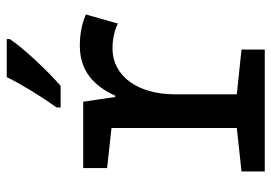

<svg xmlns="http://www.w3.org/2000/svg" viewBox="-138 -668 806 570"><g transform="rotate(-90 265.0 -383.0)"><path d="M231 -618V-606H295C338 -643 408 -717 434 -757V-766H321C299 -721 266 -667 231 -618ZM41 0H403V-69L270 -83V-267C270 -373 321 -452 407 -452C431 -452 459 -447 480 -436L507 -531C477 -544 446 -549 414 -549C340 -549 295 -508 266 -444H262L248 -539H51V-468L170 -455V-83L41 -69Z"/></g></svg>

Font: Noto Sans Mono Condensed Medium
Style: Regular
Weight: 500
Width: 3
Designer: Monotype Design Team
Foundry: Monotype Imaging Inc.
Version: Version 2.014